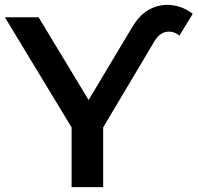

<svg xmlns="http://www.w3.org/2000/svg" viewBox="-29 -771 814 791"><path d="M765 -714 710 -624Q687 -644 657.5 -640Q628 -636 606 -599L396 -246V0H266V-246L-9 -700H130L336 -359L515 -658Q548 -714 592 -735Q636 -756 682 -749.5Q728 -743 765 -714Z"/></svg>

Font: Montserrat SemiBold
Style: Regular
Weight: 600
Designer: Julieta Ulanovsky
Foundry: Julieta Ulanovsky
Version: Version 9.000; ttfautohint (v1.8.4.7-5d5b)